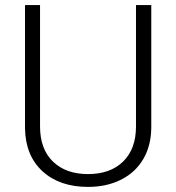

<svg xmlns="http://www.w3.org/2000/svg" viewBox="-20 -731 697 761"><path d="M579.6 -710.9V-225.6Q579.1 -153.8 547.9 -100.6Q516.6 -47.4 459.7 -18.8Q402.8 9.8 329.1 9.8Q216.8 9.8 149.2 -51.5Q81.5 -112.8 79.1 -221.2V-710.9H138.7V-230Q138.7 -140.1 189.9 -90.6Q241.2 -41 329.1 -41Q417 -41 468 -90.8Q519 -140.6 519 -229.5V-710.9Z"/></svg>

Font: Roboto-Light
Style: Regular
Weight: 300
Designer: Google
Version: Version 2.137; 2017